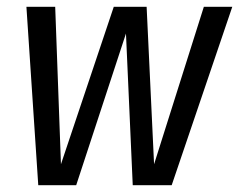

<svg xmlns="http://www.w3.org/2000/svg" viewBox="-20 -547 706 567"><path d="M487 0H372L352 -448L205 0H93L58 -527H143L160 -62L316 -527H413L435 -62L582 -527H666Z"/></svg>

Font: Fira Sans Condensed
Style: Italic
Weight: 400
Width: 3
Italic angle: -8°
Designer: bBox Type GmbH & Carrois Corporate GbR & Edenspiekermann AG
Foundry: bBox Type GmbH & Carrois Corporate GbR & Edenspiekermann AG
Version: Version 4.301